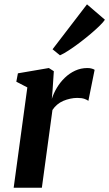

<svg xmlns="http://www.w3.org/2000/svg" viewBox="-20 -886 515 906"><path d="M44.5 0 109 -473.5 57 -500.5 64.5 -540 210.5 -565 234 -550 228 -459.5 224.5 -419.5Q233 -446 248.5 -472Q264 -498 285.8 -519Q307.5 -540 334.5 -552.5Q361.5 -565 392.5 -565Q404.5 -565 413.5 -562.2Q422.5 -559.5 426.5 -556.5L397 -410Q393 -414 379.8 -419Q366.5 -424 345 -424Q328 -424 311 -420.2Q294 -416.5 278.2 -409.8Q262.5 -403 249.8 -392.2Q237 -381.5 227.5 -367L177.5 0ZM228 -653.5 390.5 -865.5 475 -793Q469 -783 451.2 -765.5Q433.5 -748 408.8 -727Q384 -706 357 -685.5Q330 -665 305.2 -648.8Q280.5 -632.5 263 -625Z"/></svg>

Font: Merriweather 24pt
Style: Bold Italic
Weight: 700
Italic angle: -7.8°
Designer: Eben Sorkin
Foundry: Eben Sorkin
Version: Version 2.101